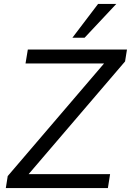

<svg xmlns="http://www.w3.org/2000/svg" viewBox="-20 -957 666 977"><path d="M9.6 0 19.3 -61.1 536.4 -665.5 537.3 -634.1H109.9L121.6 -705H626.1L616.4 -644.4L99.2 -40L97.8 -70.9H540.2L529 0ZM348.4 -765 479 -936.9H571.7L410.4 -765Z"/></svg>

Font: Nunito Sans 12pt ExtraLight
Style: Italic
Weight: 200
Italic angle: -9°
Designer: Vernon Adams
Foundry: Vernon Adams
Version: Version 3.101;gftools[0.9.27]